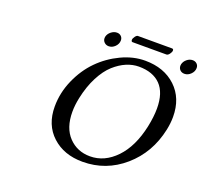

<svg xmlns="http://www.w3.org/2000/svg" viewBox="-133 -934 1173 1101"><g transform="rotate(20 453.5 -383.5)"><path d="M353 -709Q357.4 -727.5 374 -740.7Q390.6 -753.9 409.2 -753.9Q424.8 -753.9 434.8 -744.1Q444.8 -734.4 444.8 -719.2Q444.8 -697.8 428 -680.9Q411.1 -664.1 390.1 -664.1Q374 -664.1 363 -674.6Q352.1 -685.1 352.1 -700.2Q352.1 -706.1 353 -709ZM815.9 -709Q820.3 -727.5 836.4 -740.7Q852.5 -753.9 871.1 -753.9Q886.7 -753.9 897 -744.1Q907.2 -734.4 907.2 -719.2Q907.2 -697.8 890.1 -680.9Q873 -664.1 852.1 -664.1Q835.4 -664.1 825.2 -674.3Q814.9 -684.6 814.9 -700.2Q814.9 -706.1 815.9 -709ZM717.8 -732.9H511.2Q502.9 -732.9 502.9 -744.1Q502.9 -753.4 511.7 -765.1Q520.5 -776.9 527.8 -776.9H735.8Q745.1 -776.9 745.1 -767.1Q745.1 -757.3 735.8 -745.1Q726.6 -732.9 717.8 -732.9ZM594.2 -613.8Q556.2 -613.8 518.6 -597.9Q481 -582 444.8 -549.6Q408.7 -517.1 378.9 -460Q349.1 -402.8 333 -327.1Q323.2 -281.2 323.2 -240.2Q323.2 -142.1 374.8 -88.1Q426.3 -34.2 504.9 -34.2Q592.8 -34.2 662.4 -106.7Q731.9 -179.2 759.8 -310.1Q772.9 -373 772.9 -422.9Q772.9 -518.6 726.6 -566.2Q680.2 -613.8 594.2 -613.8ZM867.2 -329.1Q835.4 -178.7 726.8 -84.5Q618.2 9.8 475.1 9.8Q361.3 9.8 289.6 -56.2Q217.8 -122.1 217.8 -233.9Q217.8 -317.9 252.7 -397.2Q287.6 -476.6 343.5 -533.2Q399.4 -589.8 471.7 -624Q543.9 -658.2 616.2 -658.2Q732.4 -658.2 804.2 -590.6Q876 -522.9 876 -409.2Q876 -371.1 867.2 -329.1Z"/></g></svg>

Font: Linear Smooth
Style: Italic
Weight: 400
Designer: Philipp H. Poll, Flanker
Foundry: Philipp H. Poll, reworked by Flanker
Version: Version 1.061 | FøM Fix